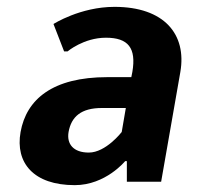

<svg xmlns="http://www.w3.org/2000/svg" viewBox="-20 -530 580 560"><path d="M363 -305H293C133 -305 57 -240 40 -145C24 -55 78 10 198 10C288 10 345 -60 345 -60H350V0H450L506 -320C525 -430 459 -510 314 -510C214 -510 136 -460 136 -460L167 -380H177C177 -380 224 -420 289 -420C354 -420 378 -390 366 -320ZM335 -145C335 -145 289 -85 239 -85C194 -85 174 -110 180 -145C188 -190 217 -215 277 -215H347Z"/></svg>

Font: Scada
Style: Bold Italic
Weight: 700
Designer: Jovanny Lemonad
Foundry: Jovanny Lemonad
Version: Version 3.005